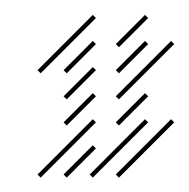

<svg xmlns="http://www.w3.org/2000/svg" viewBox="-20 -239 259 263"><path d="M71.4 -138.6 111.4 -178.6 107.1 -182.9 67.1 -142.9ZM71.4 -102.9 111.4 -142.9 107.1 -147.1 67.1 -107.1ZM71.4 -67.1 111.4 -107.1 107.1 -111.4 67.1 -71.4ZM35.7 4.3 111.4 -71.4 107.1 -75.7 31.4 0ZM71.4 4.3 111.4 -35.7 107.1 -40 67.1 0ZM107.1 4.3 182.9 -71.4 178.6 -75.7 102.9 0ZM142.9 4.3 218.6 -71.4 214.3 -75.7 138.6 0ZM142.9 -67.1 182.9 -107.1 178.6 -111.4 138.6 -71.4ZM142.9 -102.9 218.6 -178.6 214.3 -182.9 138.6 -107.1ZM142.9 -138.6 182.9 -178.6 178.6 -182.9 138.6 -142.9ZM142.9 -174.3 182.9 -214.3 178.6 -218.6 138.6 -178.6ZM35.7 -138.6 111.4 -214.3 107.1 -218.6 31.4 -142.9Z"/></svg>

Font: Gossip Low Needlepoint
Style: Regular
Weight: 100
Width: 3
Designer: Deborah Khodanovich
Version: Version 1.001;Glyphs 3.3.1 (3343)